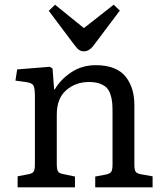

<svg xmlns="http://www.w3.org/2000/svg" viewBox="-20 -799 702 819"><path d="M337.9 -580.1Q326.7 -580.1 317.9 -585.7Q309.1 -591.3 296.9 -607.9L188 -752.9L214.8 -778.8L337.9 -679.2L464.8 -778.8L491.2 -753.9L377 -602.1Q359.4 -580.1 337.9 -580.1ZM55.2 0V-46.9L103 -56.2Q112.3 -58.1 117.9 -61.5Q123.5 -64.9 125.7 -72Q127.9 -79.1 128.4 -85Q128.9 -90.8 128.9 -104V-386.2Q128.9 -421.4 123.3 -433.1Q117.7 -444.8 95.2 -448.2L45.9 -455.1L53.2 -502.9L191.9 -514.2L204.1 -506.8L210.9 -418H213.9Q237.8 -459.5 283.4 -490.2Q329.1 -521 389.2 -521Q434.1 -521 466.8 -507.6Q499.5 -494.1 517.8 -469.7Q536.1 -445.3 544.7 -415.8Q553.2 -386.2 553.2 -350.1V-96.2Q553.2 -74.7 558.6 -66.7Q564 -58.6 584 -55.2L630.9 -46.9V0H386.2V-45.9L430.2 -54.2Q448.7 -57.6 454.3 -66.2Q460 -74.7 460 -96.2V-320.8Q460 -345.2 458.5 -361.8Q457 -378.4 451.2 -396.2Q445.3 -414.1 434.8 -424.8Q424.3 -435.5 405.5 -442.4Q386.7 -449.2 359.9 -449.2Q302.7 -449.2 262.5 -414.3Q222.2 -379.4 222.2 -310.1V-100.1Q222.2 -77.6 226.8 -68.8Q231.4 -60.1 247.1 -57.1L299.8 -45.9V0Z"/></svg>

Font: Literata Book
Style: Regular
Weight: 400
Designer: Latin by Veronika Burian and Jose Scaglione. Greek by Irene Vlachou. Cyrillic by Vera Evstafieva
Foundry: TypeTogether
Version: Version 2.003;PS 002.003;hotconv 1.0.88;makeotf.lib2.5.64775